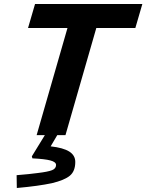

<svg xmlns="http://www.w3.org/2000/svg" viewBox="-20 -675 731 959"><path d="M317 -535H120L155 -655H691L656 -535H461L307 0H266L233 56Q296 63 326 82Q356 101 356 134Q356 180 329 202.5Q302 225 239 240Q206 247 163 253Q120 259 64 264L63 200Q97 197 123.5 194.5Q150 192 170 189Q220 183 240 175Q260 167 260 149Q260 134 232 126.5Q204 119 142 116L139 106L204 0H163Z"/></svg>

Font: Intel One Mono
Style: Bold Italic
Weight: 700
Italic angle: -16°
Monospace: yes
Designer: Fred Shallcrass
Foundry: Frere-Jones Type LLC
Version: Version 1.400;hotconv 1.1.0;makeotfexe 2.6.0;FJTRelease1.4